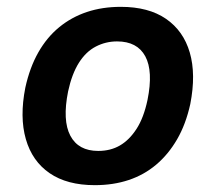

<svg xmlns="http://www.w3.org/2000/svg" viewBox="-20 -531 629 561"><path d="M257 10Q176 10 125 -25Q74 -60 55.5 -124.5Q37 -189 54 -275Q67 -334 92 -378Q117 -422 153 -451.5Q189 -481 234 -496Q279 -511 333 -511Q414 -511 465 -476Q516 -441 534.5 -377.5Q553 -314 536 -227Q523 -168 497.5 -124Q472 -80 436.5 -50Q401 -20 356 -5Q311 10 257 10ZM267 -90Q303 -90 330.5 -106Q358 -122 379 -154.5Q400 -187 411 -239Q428 -323 404.5 -366.5Q381 -410 322 -410Q289 -410 260 -395Q231 -380 210.5 -347.5Q190 -315 179 -264Q162 -179 185.5 -134.5Q209 -90 267 -90Z"/></svg>

Font: Nunito Sans 7pt SemiCondensed
Style: Bold Italic
Weight: 700
Width: 4
Italic angle: -9°
Designer: Vernon Adams
Foundry: Vernon Adams
Version: Version 3.101;gftools[0.9.27]